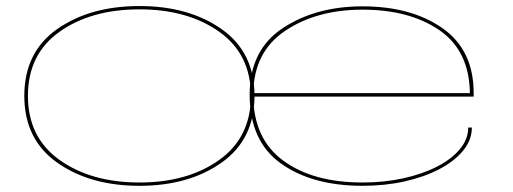

<svg xmlns="http://www.w3.org/2000/svg" viewBox="-20 -610 1698 636"><path d="M442 5.5Q278 5.5 169.2 -71.5Q60.5 -148.5 60.5 -292.5Q60.5 -437 169.2 -513.5Q278 -590 442 -590Q605.5 -590 714.2 -513.5Q823 -437 823 -292.5Q823 -148.5 714.2 -71.5Q605.5 5.5 442 5.5ZM442 -5.5Q601.5 -5.5 706.2 -80.2Q811 -155 811 -292.5Q811 -430.5 706.2 -504.8Q601.5 -579 442 -579Q282 -579 177.2 -504.8Q72.5 -430.5 72.5 -292.5Q72.5 -155 177.2 -80.2Q282 -5.5 442 -5.5ZM1181 5.5Q1014 5.5 910.5 -68.5Q807 -142.5 807 -296.5Q807 -444 916.2 -516.5Q1025.5 -589 1181 -589Q1342 -589 1445.5 -516.8Q1549 -444.5 1549 -302V-290H819Q821 -149.5 917.5 -78.5Q1016 -5.5 1181 -5.5Q1252 -5.5 1315.2 -19.2Q1378.5 -33 1427 -57.8Q1475.5 -82.5 1503.2 -115.8Q1531 -149 1531 -187.5H1543Q1543 -146.5 1514.5 -111.5Q1486 -76.5 1436.2 -50.2Q1386.5 -24 1321 -9.2Q1255.5 5.5 1181 5.5ZM819 -301.5H1536.5Q1534.5 -441 1437 -509Q1337.5 -578 1181 -578Q1028.5 -578 924 -507.5Q821 -438 819 -301.5Z"/></svg>

Font: Anybody UltraExpanded Thin
Style: Regular
Weight: 100
Width: 9
Designer: Tyler Finck
Foundry: Etcetera Type Company
Version: Version 1.010; ttfautohint (v1.8.3) -l 8 -r 50 -G 200 -x 14 